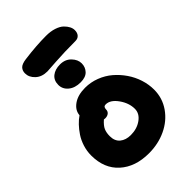

<svg xmlns="http://www.w3.org/2000/svg" viewBox="-284 -1155 1224 1224"><g transform="rotate(-45 328.5 -543.0)"><path d="M220.2 -873Q170.4 -873 140.1 -901.4Q109.9 -929.7 109.9 -965.8Q109.9 -989.3 124.3 -1004.9Q138.7 -1020.5 179.2 -1025.9Q288.1 -1040 374 -1040Q415 -1040 446.8 -1029.5Q478.5 -1019 495.6 -1002.4Q512.7 -985.8 521.2 -969Q529.8 -952.1 529.8 -936Q529.8 -911.6 517.3 -897.7Q504.9 -883.8 482.9 -883.8Q384.3 -883.8 303.5 -878.4Q222.7 -873 220.2 -873ZM320.8 -673.8Q270 -673.8 239 -699.5Q208 -725.1 208 -763.2Q208 -803.7 235.6 -825.9Q263.2 -848.1 308.1 -848.1Q354 -848.1 382.6 -818.6Q411.1 -789.1 411.1 -754.9Q411.1 -721.2 388.9 -697.5Q366.7 -673.8 320.8 -673.8ZM309.1 -45.9Q186.5 -45.9 112.3 -112.8Q38.1 -179.7 38.1 -296.9Q38.1 -335.9 50 -373.8Q62 -411.6 81.5 -440.9Q101.1 -470.2 122.6 -492.7Q144 -515.1 167 -530.8Q169.9 -572.8 210.2 -601.3Q250.5 -629.9 315.9 -629.9Q366.2 -629.9 413.3 -611.8Q460.4 -593.8 497.1 -562.5Q533.7 -531.2 561.5 -490.7Q589.4 -450.2 604.2 -403.6Q619.1 -356.9 619.1 -310.1Q619.1 -234.4 576.7 -173.3Q534.2 -112.3 463.6 -79.1Q393.1 -45.9 309.1 -45.9ZM209 -299.8Q209 -255.9 236.8 -232.9Q264.6 -210 309.1 -210Q365.2 -210 405.5 -239Q445.8 -268.1 445.8 -310.1Q445.8 -362.8 410.4 -412.4Q375 -461.9 334 -461.9Q313 -461.9 313 -438Q313 -420.4 300.8 -410.6Q288.6 -400.9 270 -400.9Q261.7 -400.9 257.8 -401.9Q228.5 -376 218.8 -353.8Q209 -331.5 209 -299.8Z"/></g></svg>

Font: Shantell Sans Irregular
Style: Regular
Weight: 800
Designer: Stephen Nixon, Anya Danilova, Shantell Martin
Foundry: Arrow Type
Version: Version 1.006;[9816181b4]